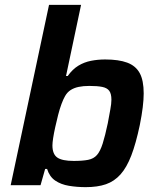

<svg xmlns="http://www.w3.org/2000/svg" viewBox="-20 -763 645 791"><path d="M333 8Q297 8 264 2.5Q231 -3 207.5 -19Q184 -35 174 -67H166L147 0H24L182 -743H314L252 -450H259Q279 -478 303 -492.5Q327 -507 355 -512.5Q383 -518 413 -518Q469 -518 504 -505Q539 -492 555.5 -462Q572 -432 572 -378Q572 -353 568 -320.5Q564 -288 556 -248Q540 -172 521 -122.5Q502 -73 476.5 -44.5Q451 -16 416.5 -4Q382 8 333 8ZM284 -100Q320 -100 343 -104.5Q366 -109 379.5 -124.5Q393 -140 403 -171.5Q413 -203 424 -255Q430 -288 434.5 -312Q439 -336 439 -352Q439 -377 430 -389Q421 -401 401 -405Q381 -409 348 -409Q323 -409 304 -405Q285 -401 271 -392Q257 -383 248 -367Q241 -355 233.5 -335Q226 -315 219.5 -289.5Q213 -264 207.5 -239Q202 -214 199 -194.5Q196 -175 196 -164Q196 -128 216 -114Q236 -100 284 -100Z"/></svg>

Font: Saira Thin SemiBold
Style: Italic
Weight: 600
Italic angle: -12°
Version: Version 1.101